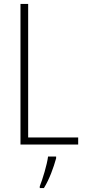

<svg xmlns="http://www.w3.org/2000/svg" viewBox="-20 -734 436 975"><path d="M84 0H377V-36H123V-714H84ZM265 70V61H224C219 102 196 177 182 212V221H203C231 176 252 117 265 70Z"/></svg>

Font: Noto Sans Gurmukhi Condensed ExtraLight
Style: Regular
Weight: 200
Width: 3
Designer: Jelle Bosma - Monotype Design Team
Foundry: Monotype Imaging Inc.
Version: Version 2.004